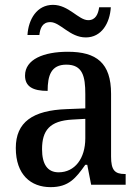

<svg xmlns="http://www.w3.org/2000/svg" viewBox="-20 -760 573 790"><path d="M333 -606C398 -606 432 -665 436 -730H388C384 -703 374 -677 343 -677C303 -677 263 -740 198 -740C132 -740 97 -681 93 -616H142C145 -643 154 -669 187 -669C228 -669 267 -606 333 -606ZM188 10C263 10 292 -27 331 -82H339L355 0H497V-44H494C452 -44 437 -60 437 -116V-374C437 -501 377 -547 259 -547C160 -547 83 -516 83 -449C83 -404 115 -386 176 -386C176 -449 190 -494 253 -494C320 -494 331 -446 331 -373V-314L254 -311C114 -306 45 -257 45 -151C45 -41 107 10 188 10ZM221 -51C175 -51 153 -85 153 -146C153 -223 184 -263 278 -268L331 -271V-191C331 -108 288 -51 221 -51Z"/></svg>

Font: Noto Serif Armenian SemiCondensed Medium
Style: Regular
Weight: 500
Width: 4
Designer: Monotype Design Team
Foundry: Monotype Imaging Inc.
Version: Version 2.008